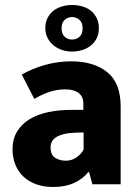

<svg xmlns="http://www.w3.org/2000/svg" viewBox="-20 -736 552 767"><path d="M67 -438Q108 -462 159.5 -476.5Q211 -491 265 -491Q354 -491 408 -448Q462 -405 462 -311V0H349L336 -48H332Q312 -22 276.5 -5.5Q241 11 193 11Q152 11 121.5 -1Q91 -13 71 -33Q51 -53 40.5 -80.5Q30 -108 30 -139Q30 -181 48.5 -211Q67 -241 98.5 -260Q130 -279 172.5 -288Q215 -297 263 -297H313V-323Q313 -350 294 -364.5Q275 -379 240 -379Q210 -379 181 -370Q152 -361 117 -341ZM314 -207 281 -206Q253 -205 234 -200Q215 -195 203.5 -187.5Q192 -180 187 -169.5Q182 -159 182 -148Q182 -117 200.5 -105.5Q219 -94 243 -94Q267 -94 286.5 -108Q306 -122 314 -139ZM161 -623Q161 -647 170 -664.5Q179 -682 194 -693.5Q209 -705 228.5 -710.5Q248 -716 268 -716Q289 -716 308.5 -710.5Q328 -705 342.5 -693.5Q357 -682 366 -664.5Q375 -647 375 -623Q375 -599 365.5 -581.5Q356 -564 341 -552.5Q326 -541 306.5 -535.5Q287 -530 268 -530Q248 -530 229 -536Q210 -542 195 -554Q180 -566 170.5 -583.5Q161 -601 161 -623ZM226 -623Q226 -600 238.5 -589Q251 -578 268 -578Q285 -578 297.5 -589Q310 -600 310 -623Q310 -646 297 -657Q284 -668 268 -668Q252 -668 239 -657Q226 -646 226 -623Z"/></svg>

Font: Mukta Malar ExtraBold
Style: Regular
Weight: 800
Designer: Aadarsh Rajan, Girish Dalvi, Yashodeep Gholap
Foundry: Ek Type
Version: Version 2.538;PS 1.000;hotconv 16.6.51;makeotf.lib2.5.65220;